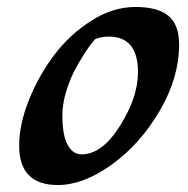

<svg xmlns="http://www.w3.org/2000/svg" viewBox="-20 -522 539 551"><path d="M214 -79Q273 -79 324.5 -161Q376 -243 376 -315Q376 -417 292 -417Q278 -417 266 -414Q254 -411 252 -408.5Q250 -406 243.5 -398.5Q237 -391 221 -366Q205 -341 192 -316Q159 -247 159 -190.5Q159 -134 174 -106.5Q189 -79 214 -79ZM146 9Q35 9 35 -104Q35 -165 63 -235Q91 -305 135.5 -364Q180 -423 242 -462.5Q304 -502 368.5 -502Q433 -502 463.5 -476.5Q494 -451 494 -394Q494 -299 438 -203.5Q382 -108 300.5 -49.5Q219 9 146 9Z"/></svg>

Font: Clara
Style: Regular
Weight: 400
Designer: Proyecto DEMO
Foundry: Proyecto DEMO
Version: Version 1.002